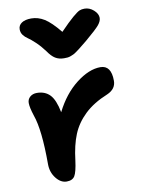

<svg xmlns="http://www.w3.org/2000/svg" viewBox="-90 -868 691 941"><g transform="rotate(-10 255.0 -397.5)"><path d="M397 -807.1Q421.9 -807.1 442.4 -788.8Q462.9 -770.5 462.9 -750Q462.9 -733.9 447.8 -715.3Q432.6 -696.8 377 -649.9Q369.1 -643.6 354.5 -631.8Q339.8 -620.1 335 -616.2Q330.1 -612.3 319.8 -605Q309.6 -597.7 304.4 -595.5Q299.3 -593.3 290.8 -589.8Q282.2 -586.4 274.4 -585.7Q266.6 -585 256.8 -585Q231.9 -585 213.6 -596.2Q195.3 -607.4 176.8 -634.8Q156.7 -662.1 134.3 -683.1Q111.8 -704.1 98.4 -712.9Q85 -721.7 75.9 -733.9Q66.9 -746.1 66.9 -762.2Q66.9 -782.2 84 -793.7Q101.1 -805.2 131.8 -805.2Q165.5 -805.2 196.8 -785.9Q228 -766.6 271 -713.9Q312.5 -756.8 336.9 -777.6Q361.3 -798.3 372.1 -802.7Q382.8 -807.1 397 -807.1ZM165 12.2Q135.3 12.2 112.1 -17.6Q88.9 -47.4 88.9 -87.9Q88.9 -258.8 62 -334Q47.9 -377 47.9 -398.9Q47.9 -417.5 61.3 -429.2Q74.7 -440.9 95.2 -440.9Q135.7 -440.9 160.2 -415.5Q184.6 -390.1 196.8 -327.1Q239.3 -412.1 303.2 -461.7Q367.2 -511.2 423.8 -511.2Q478 -511.2 478 -434.1Q478 -393.1 434.1 -374Q363.3 -345.2 319.3 -303.2Q275.4 -261.2 254.2 -209.2Q232.9 -157.2 224.1 -82Q216.8 -25.9 205.3 -6.8Q193.8 12.2 165 12.2Z"/></g></svg>

Font: Shantell Sans Irregular
Style: Regular
Weight: 600
Designer: Stephen Nixon, Anya Danilova, Shantell Martin
Foundry: Arrow Type
Version: Version 1.006;[9816181b4]